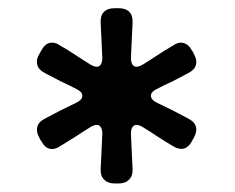

<svg xmlns="http://www.w3.org/2000/svg" viewBox="-20 -754 561 459"><path d="M87.9 -470.7Q72.3 -462.9 69.3 -451.2Q68.4 -447.3 68.4 -443.4Q68.4 -434.6 74.2 -424.8Q75.2 -422.9 76.2 -419.9Q78.1 -418 79.1 -416Q86.9 -401.4 98.6 -398.4Q111.3 -395.5 125 -405.3Q142.6 -416 161.1 -427.7Q178.7 -439.5 196.3 -450.2Q209 -458 216.8 -454.1Q224.6 -449.2 224.6 -434.6Q223.6 -414.1 222.7 -392.6Q221.7 -371.1 220.7 -350.6Q219.7 -334 228.5 -325.2Q237.3 -315.4 253.9 -315.4Q256.8 -315.4 263.7 -315.4Q280.3 -315.4 289.1 -325.2Q297.9 -334 296.9 -350.6Q295.9 -371.1 294.9 -392.6Q293.9 -414.1 293 -434.6Q293 -449.2 300.8 -454.1Q308.6 -458 321.3 -450.2Q338.9 -439.5 356.4 -427.7Q374 -416 392.6 -405.3Q406.2 -396.5 418 -398.4Q430.7 -401.4 438.5 -416Q439.5 -418.9 441.4 -420.9Q442.4 -422.9 443.4 -424.8Q449.2 -435.5 449.2 -444.3Q449.2 -448.2 448.2 -451.2Q445.3 -462.9 429.7 -470.7Q411.1 -480.5 392.6 -490.2Q373 -500 354.5 -508.8Q340.8 -515.6 340.8 -525.4Q340.8 -534.2 354.5 -541Q373 -550.8 392.6 -559.6Q411.1 -569.3 429.7 -579.1Q445.3 -586.9 448.2 -598.6Q449.2 -602.5 449.2 -606.4Q449.2 -615.2 443.4 -625Q442.4 -627 441.4 -629.9Q439.5 -631.8 438.5 -633.8Q430.7 -648.4 418 -651.4Q406.2 -654.3 392.6 -644.5Q374 -633.8 356.4 -622.1Q338.9 -610.4 321.3 -599.6Q308.6 -591.8 300.8 -595.7Q293 -600.6 293 -615.2Q293.9 -636.7 294.9 -657.2Q295.9 -678.7 296.9 -699.2Q297.9 -716.8 289.1 -725.6Q280.3 -734.4 263.7 -734.4Q260.7 -734.4 253.9 -734.4Q237.3 -734.4 228.5 -725.6Q219.7 -716.8 220.7 -699.2Q221.7 -678.7 222.7 -657.2Q223.6 -636.7 224.6 -615.2Q224.6 -600.6 216.8 -595.7Q209 -591.8 196.3 -599.6Q178.7 -610.4 161.1 -622.1Q143.6 -633.8 125 -644.5Q111.3 -654.3 98.6 -651.4Q86.9 -648.4 79.1 -633.8Q78.1 -631.8 76.2 -628.9Q75.2 -627 74.2 -625Q67.4 -614.3 68.4 -605.5Q68.4 -601.6 69.3 -598.6Q72.3 -586.9 87.9 -579.1Q106.4 -569.3 125 -559.6Q144.5 -550.8 163.1 -541Q176.8 -534.2 176.8 -525.4Q176.8 -515.6 163.1 -508.8Q144.5 -500 125 -490.2Q106.4 -480.5 87.9 -470.7Z"/></svg>

Font: DeepSea
Style: Medium
Weight: 500
Designer: Stem
Version: Version 3.019;git-0a5106e0b